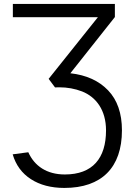

<svg xmlns="http://www.w3.org/2000/svg" viewBox="-20 -696 668 954"><path d="M299.8 237.8C484.9 237.8 585.9 136.7 585.9 -48.3C585.9 -132.8 563 -199.2 517.1 -247.1C471.2 -294.9 408.7 -323.2 329.6 -332L550.8 -611.3V-676.3H43.9V-610.4H466.3L221.7 -304.2L253.4 -261.7C260.7 -262.2 267.6 -262.2 274.4 -262.2C314.5 -262.2 352.1 -255.4 387.7 -241.7C458 -213.9 506.8 -148.4 506.8 -48.3C506.8 90.3 440.4 170.9 302.2 170.9C212.4 170.9 151.4 128.9 120.6 60.5L43 70.8C58.6 124 88.9 165.5 133.8 194.3C178.2 223.1 233.9 237.8 299.8 237.8Z"/></svg>

Font: Estedad Regular
Style: Regular
Weight: 400
Designer: Amin Abedi
Version: Version 7.3